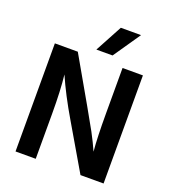

<svg xmlns="http://www.w3.org/2000/svg" viewBox="-157 -1008 1003 1125"><g transform="rotate(20 344.0 -446.0)"><path d="M412 -723H311L402 -892H528ZM196 0H70V-674H213Q417 -319 447.5 -262Q478 -205 500 -155Q492 -238 492 -393V-674H619V0H475L311 -280Q233 -412 185 -522Q196 -427 196 -281Z"/></g></svg>

Font: Hind Guntur SemiBold
Style: Regular
Weight: 600
Designer: Manushi Parikh, Hitesh Malaviya
Foundry: Indian Type Foundry
Version: Version 1.000;PS 1.0;hotconv 1.0.86;makeotf.lib2.5.63406; tt